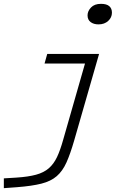

<svg xmlns="http://www.w3.org/2000/svg" viewBox="-52 -741 686 1000"><path d="M334 -8Q314 61 294 105.5Q274 150 243.5 176.5Q213 203 163.5 215.5Q114 228 36 234L-32 239V188L33 184Q95 180 135.5 169Q176 158 202 135.5Q228 113 245 77Q262 41 277 -13L405 -460H464ZM194 -460H426L412 -410H180ZM461 -614Q436 -614 420 -626Q404 -638 404 -661Q404 -683 422 -702Q440 -721 474 -721Q503 -721 517 -709Q531 -697 531 -675Q531 -650 511.5 -632Q492 -614 461 -614Z"/></svg>

Font: Intel One Mono Light
Style: Italic
Weight: 300
Italic angle: -16°
Monospace: yes
Designer: Fred Shallcrass
Foundry: Frere-Jones Type LLC
Version: Version 1.004